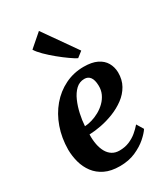

<svg xmlns="http://www.w3.org/2000/svg" viewBox="-212 -957 928 1063"><g transform="rotate(-30 252.5 -425.5)"><path d="M450 -101.5Q436.5 -80.5 406.8 -54.2Q377 -28 333 -8.5Q289 11 232 11Q176 11 137.2 -7.8Q98.5 -26.5 74.5 -58.5Q50.5 -90.5 39.8 -130Q29 -169.5 28.5 -211Q29 -286 51.8 -350.5Q74.5 -415 115.5 -463.5Q156.5 -512 211.8 -539.2Q267 -566.5 331.5 -566.5Q383.5 -566.5 416.2 -550.5Q449 -534.5 465 -507Q481 -479.5 482 -445Q482.5 -397.5 462.2 -361.8Q442 -326 407.5 -300.5Q373 -275 331.8 -258.8Q290.5 -242.5 249 -234.5Q207.5 -226.5 173 -225.5Q172 -190.5 177.8 -161.2Q183.5 -132 195.8 -110.5Q208 -89 227.2 -77Q246.5 -65 273 -65Q307.5 -65 335.2 -76.5Q363 -88 385 -106.2Q407 -124.5 424 -144.5ZM301.5 -506.5Q270 -506.5 247 -484.8Q224 -463 208.8 -428.2Q193.5 -393.5 184.8 -353.5Q176 -313.5 174 -277.5Q195.5 -278.5 220 -285.8Q244.5 -293 268.2 -306.2Q292 -319.5 311.2 -338.5Q330.5 -357.5 341.8 -382Q353 -406.5 352 -436Q351 -471.5 338 -489Q325 -506.5 301.5 -506.5ZM329.5 -622.5Q313.5 -630.5 285.8 -650Q258 -669.5 227.2 -694.8Q196.5 -720 171 -745.2Q145.5 -770.5 134 -790L217 -862L365.5 -650.5Z"/></g></svg>

Font: Merriweather 28pt
Style: Bold Italic
Weight: 700
Italic angle: -7.8°
Version: Version 2.101